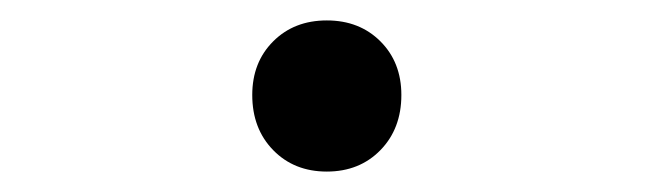

<svg xmlns="http://www.w3.org/2000/svg" viewBox="-20 -158 640 188"><path d="M300 10Q268 10 247.5 -11Q227 -32 227 -65Q227 -97 247.5 -117.5Q268 -138 300 -138Q332 -138 352.5 -117.5Q373 -97 373 -65Q373 -32 352.5 -11Q332 10 300 10Z"/></svg>

Font: Pitagon Sans Mono Thin
Style: Regular
Weight: 100
Monospace: yes
Designer: Travis Tran
Foundry: Pitagon
Version: Version 1.001; ttfautohint (v1.8.4.7-5d5b);gftools[0.9.26]